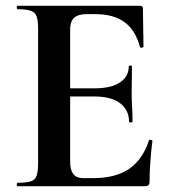

<svg xmlns="http://www.w3.org/2000/svg" viewBox="-20 -645 592 665"><path d="M483 0H41Q38 0 38 -6Q38 -12 41 -12Q72 -12 87 -17Q102 -22 107 -37Q112 -52 112 -81V-544Q112 -573 107 -587.5Q102 -602 87 -607.5Q72 -613 41 -613Q38 -613 38 -619Q38 -625 41 -625H465Q475 -625 475 -616L477 -483Q477 -481 472 -480Q467 -479 465 -482Q449 -541 411 -568.5Q373 -596 311 -596H281Q261 -596 248 -590.5Q235 -585 229 -573Q223 -561 223 -543V-85Q223 -66 228 -53Q233 -40 243 -34Q253 -28 269 -28H302Q380 -28 427 -60Q474 -92 496 -159Q497 -162 502.5 -160.5Q508 -159 508 -157Q504 -128 501 -88.5Q498 -49 498 -15Q498 0 483 0ZM427 -223Q427 -264 396 -287.5Q365 -311 305 -311H170V-339H306Q365 -339 395.5 -359.5Q426 -380 426 -415Q426 -418 431.5 -418Q437 -418 437 -415Q437 -382 436.5 -363.5Q436 -345 436 -325Q436 -300 437.5 -276Q439 -252 439 -223Q439 -221 433 -221Q427 -221 427 -223Z"/></svg>

Font: Cormorant Infant Light
Style: Bold
Weight: 700
Version: Version 4.001